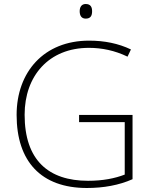

<svg xmlns="http://www.w3.org/2000/svg" viewBox="-20 -929 762 959"><path d="M408 -909C387 -909 378 -893 378 -873C378 -851 387 -836 408 -836C433 -836 440 -851 440 -873C440 -893 433 -909 408 -909ZM375 -355V-319H603V-57C554 -38 494 -26 420 -26C222 -26 103 -129 103 -356C103 -550 224 -690 424 -690C488 -690 553 -677 617 -646L634 -682C571 -712 502 -726 425 -726C199 -726 63 -569 63 -355C63 -123 185 10 414 10C497 10 575 -4 642 -34V-355Z"/></svg>

Font: Noto Sans Cherokee ExtraLight
Style: Regular
Weight: 200
Designer: Monotype Design Team
Foundry: Monotype Imaging Inc.
Version: Version 2.001